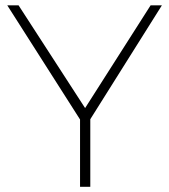

<svg xmlns="http://www.w3.org/2000/svg" viewBox="-20 -720 652 740"><path d="M328 0H288.5V-259.5L8 -699.5H51.5L308 -303.5L560.5 -699.5H604L328 -260.5Z"/></svg>

Font: Argentum Novus ExtraLight
Style: Regular
Weight: 250
Designer: Julieta Ulanovsky (font) & Cristiano Sobral (main changes)
Foundry: Julieta Ulanovsky (font) & Cristiano Sobral (main changes)
Version: Version 3.00;November 27, 2020;FontCreator 13.0.0.2655 64-bi